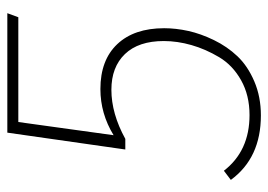

<svg xmlns="http://www.w3.org/2000/svg" viewBox="-124 -598 732 524"><g transform="rotate(-90 242.0 -336.0)"><path d="M189 10Q73 10 13 -72L38 -91Q92 -21 190 -21Q244 -21 285 -44Q326 -67 348 -104Q370 -141 381 -179.5Q392 -218 392 -255Q392 -324 356.5 -361Q321 -398 259 -398Q194 -398 125 -360H96L142 -682H468L457 -652H171L135 -392Q194 -428 261 -428Q340 -428 383.5 -382Q427 -336 427 -254Q427 -222 419.5 -188Q412 -154 394.5 -118Q377 -82 350.5 -54Q324 -26 282 -8Q240 10 189 10Z"/></g></svg>

Font: Fira Sans UltraLight
Style: Italic
Weight: 200
Italic angle: -8°
Designer: Carrois Corporate & Edenspiekermann AG
Foundry: Carrois Corporate GbR & Edenspiekermann AG
Version: Version 4.203;PS 004.203;hotconv 1.0.88;makeotf.lib2.5.64775